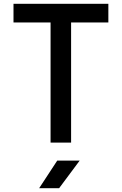

<svg xmlns="http://www.w3.org/2000/svg" viewBox="-20 -750 640 1010"><path d="M246 0V-632H51V-730H550V-632H354V0ZM186 240 281 95H399L291 240Z"/></svg>

Font: Tiny SemiBold
Style: Regular
Weight: 600
Designer: Philipp Nurullin, Konstantin Bulenkov
Foundry: JetBrains
Version: Version 2.251; ttfautohint (v1.8.4.7-5d5b)